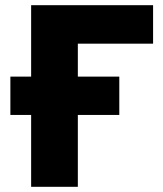

<svg xmlns="http://www.w3.org/2000/svg" viewBox="-20 -720 630 740"><path d="M100 -424.7V-700H570V-551.7H280V-424.7H439.8V-277H280V0H100V-277H20V-424.7Z"/></svg>

Font: Golos Text
Style: Regular
Weight: 400
Designer: A.Korolkova, Vitaly Kuzmin
Foundry: ParaType Ltd
Version: Version 2.004